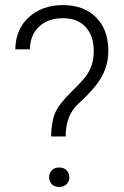

<svg xmlns="http://www.w3.org/2000/svg" viewBox="-20 -741 494 765"><path d="M183.6 -197.3Q184.6 -254.9 199.2 -290Q213.9 -325.2 262.2 -372.8Q310.5 -420.4 324.5 -440.2Q338.4 -460 345.9 -483.6Q353.5 -507.3 353.5 -537.6Q353.5 -598.6 321 -633.5Q288.6 -668.5 230.5 -668.5Q171.9 -668.5 136 -635Q100.1 -601.6 99.1 -544.4H41Q42 -624.5 95.2 -672.6Q148.4 -720.7 230.5 -720.7Q314.5 -720.7 363 -671.6Q411.6 -622.6 411.6 -538.6Q411.6 -485.8 387.7 -439.7Q363.8 -393.6 296.9 -332Q241.7 -285.6 241.7 -197.3ZM175.8 -34.2Q175.8 -50.8 186.3 -62.3Q196.8 -73.7 215.8 -73.7Q234.4 -73.7 245.4 -62.3Q256.3 -50.8 256.3 -34.2Q256.3 -18.1 245.4 -7.1Q234.4 3.9 215.8 3.9Q196.8 3.9 186.3 -7.1Q175.8 -18.1 175.8 -34.2Z"/></svg>

Font: SteelSelectRoboto
Style: Regular
Weight: 300
Designer: Google
Version: Version 2.137; 2017